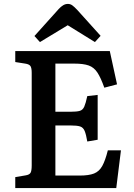

<svg xmlns="http://www.w3.org/2000/svg" viewBox="-20 -961 686 981"><path d="M58 0V-56L111 -65Q130 -68 136 -78Q142 -88 142 -116V-589Q142 -614 135.5 -623.5Q129 -633 109 -636L58 -644V-700H541L578 -530L513 -513Q495 -564 477.5 -590.5Q460 -617 433 -626.5Q406 -636 360 -636H263V-390H340Q372 -390 387.5 -394.5Q403 -399 410.5 -416Q418 -433 426 -470L479 -476V-247L426 -238Q420 -274 412.5 -292Q405 -310 389 -315Q373 -320 340 -320H263V-64H387Q434 -64 460.5 -74.5Q487 -85 502.5 -113Q518 -141 531 -193H598L574 0ZM184 -746 156 -777 280 -915Q291 -927 302.5 -934Q314 -941 327 -941Q339 -941 349 -934Q359 -927 375 -910L494 -778L465 -746L326 -832Z"/></svg>

Font: Literata 12pt Medium
Style: Regular
Weight: 500
Designer: Latin by Veronika Burian and Jose Scaglione. Greek by Irene Vlachou. Cyrillic by Vera Evstafieva.
Foundry: TypeTogether
Version: Version 3.002